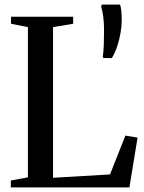

<svg xmlns="http://www.w3.org/2000/svg" viewBox="-20 -816 629 836"><path d="M27 0V-30L101.5 -44V-698L28 -712.5V-743H298.5V-712.5L211 -698V-42L459 -56.5L526 -225.5L579 -217L543.5 0ZM467 -563 430 -563.5 427.5 -568.5Q431 -591 432 -621.8Q433 -652.5 433 -686Q433 -717 429.5 -743.8Q426 -770.5 420.5 -787L423 -796H503Q506.5 -785 508.2 -767.8Q510 -750.5 510 -727Q510 -703 505 -673.5Q500 -644 490.5 -615Q481 -586 467 -563Z"/></svg>

Font: Merriweather 96pt
Style: Regular
Weight: 400
Version: Version 2.100